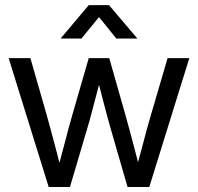

<svg xmlns="http://www.w3.org/2000/svg" viewBox="-20 -748 792 768"><path d="M14.6 -515.6H101.6L166.5 -289.1Q175.8 -256.8 184.3 -224.1Q192.9 -191.4 201.7 -158.7L223.6 -74.7H211.9L232.9 -153.3Q252.9 -231.4 269.5 -289.1L335 -515.6H417L481.4 -289.1Q490.7 -256.8 499.3 -224.1Q507.8 -191.4 516.6 -158.7L538.6 -74.7H525.4L548.3 -158.7Q567.9 -235.4 584 -289.1L650.4 -515.6H737.3L577.1 0H490.2L422.4 -234.4Q410.2 -276.4 387.7 -363.3Q374.5 -416.5 365.2 -449.7H387.2Q380.9 -426.3 363.3 -360.4Q355 -328.6 345.9 -294.2Q336.9 -259.8 329.1 -234.4L259.8 0H174.8ZM222.7 -593.8V-594.2L335 -727.5H416L529.3 -594.2V-593.8H445.3L376 -679.7L305.7 -593.8Z"/></svg>

Font: Intratopia Thin
Style: Regular
Weight: 100
Designer: Rasmus Andersson
Foundry: rsms
Version: Version 3.000;Glyphs 3.2.3 (3260)